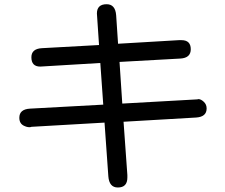

<svg xmlns="http://www.w3.org/2000/svg" viewBox="-20 -791 1040 887"><path d="M462.9 -224.6 125 -205.1 123 -204.1Q109.4 -201.2 92.8 -209Q69.3 -218.8 69.3 -247.1Q69.3 -286.1 118.2 -289.1L457 -307.6L443.4 -500L166 -483.4Q125 -483.4 125 -526.4Q125 -565.4 172.9 -568.4L437.5 -583L428.7 -713.9L427.7 -728.5Q427.7 -771.5 472.7 -771.5Q512.7 -771.5 516.6 -720.7L525.4 -588.9L806.6 -605.5H818.4Q861.3 -605.5 861.3 -563.5Q861.3 -523.4 813.5 -520.5L532.2 -504.9L544.9 -312.5L892.6 -332L894.5 -333H897.5Q908.2 -333 921.4 -320.8Q934.6 -308.6 934.6 -290Q934.6 -251 885.7 -248L550.8 -228.5L568.4 17.6V29.3Q568.4 75.2 524.4 75.2Q484.4 75.2 480.5 23.4L462.9 -224.6Z"/></svg>

Font: jf-openhuninn-1.0
Style: Regular
Weight: 400
Designer: [Kosugi Maru]
      Designed by Motoya company      

      [Varela Round]
      Joe Prince(Latin component); Avraham Co
Foundry: justfont CO.,LTD.
Version: 1.0